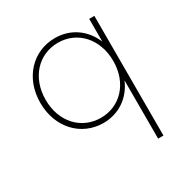

<svg xmlns="http://www.w3.org/2000/svg" viewBox="-169 -665 1001 1031"><g transform="rotate(-30 331.5 -149.5)"><path d="M308 -522C172 -522 67 -414 67 -259C67 -104 172 4 308 4C403 4 482 -50 519 -138V223H552V-519H520V-378C483 -467 405 -522 308 -522ZM310 -492C429 -492 519 -397 519 -259C519 -121 429 -27 310 -27C190 -27 100 -121 100 -259C100 -397 190 -492 310 -492Z"/></g></svg>

Font: Chess Sans ExtraLight
Style: Regular
Weight: 275
Designer: Wolf Bōese
Foundry: Wolf Bōese
Version: Version 7.223;Glyphs 3.3 (3306)